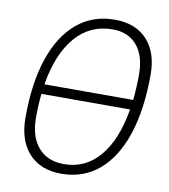

<svg xmlns="http://www.w3.org/2000/svg" viewBox="-81 -772 747 850"><g transform="rotate(10 293.0 -346.5)"><path d="M250.5 9.8Q157.2 9.8 104.7 -47.9Q52.2 -105.5 52.2 -208Q52.2 -363.8 89.8 -474.4Q127.4 -585 198 -644Q268.6 -703.1 367.2 -703.1Q460.4 -703.1 512.7 -647Q564.9 -590.8 564.9 -490.7Q564.9 -333.5 527.6 -221.4Q490.2 -109.4 419.9 -49.8Q349.6 9.8 250.5 9.8ZM109.4 -367.2H508.3Q514.2 -421.9 514.2 -483.4Q514.2 -566.4 474.9 -612.8Q435.5 -659.2 365.2 -659.2Q264.2 -659.2 198.2 -582.8Q132.3 -506.3 109.4 -367.2ZM254.9 -34.2Q352.1 -34.2 415.5 -109.6Q479 -185.1 502 -323.2H103.5Q98.1 -272.5 98.1 -215.3Q98.1 -129.9 139.6 -82Q181.2 -34.2 254.9 -34.2Z"/></g></svg>

Font: CaskaydiaCove NFP ExtraLight
Style: Italic
Weight: 200
Italic angle: -10°
Designer: Aaron Bell
Foundry: Saja Typeworks
Version: Version 2111.001; VTT 6.35;Nerd Fonts 3.1.1